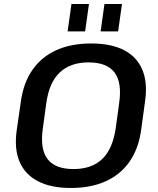

<svg xmlns="http://www.w3.org/2000/svg" viewBox="-20 -925 783 954"><path d="M332 9Q234 9 169.5 -24Q105 -57 77.5 -121Q50 -185 63 -277L84 -423Q97 -515 142 -579Q187 -643 260.5 -676Q334 -709 433 -709Q532 -709 596 -676Q660 -643 687 -579Q714 -515 701 -423L681 -277Q668 -185 623 -121Q578 -57 504.5 -24Q431 9 332 9ZM345 -85Q436 -85 488 -135Q540 -185 555 -288L572 -412Q587 -515 549 -565Q511 -615 420 -615Q330 -615 277 -565Q224 -515 210 -412L193 -288Q178 -185 216 -135Q254 -85 345 -85ZM422 -905 403 -769H316L335 -905ZM586 -905 567 -769H480L499 -905Z"/></svg>

Font: Pathway Extreme 8pt Thin 12pt SemiBold
Style: Italic
Weight: 600
Italic angle: -8°
Version: Version 1.001;gftools[0.9.26]